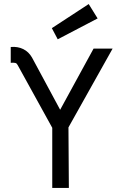

<svg xmlns="http://www.w3.org/2000/svg" viewBox="-20 -927 605 948"><path d="M67 -606Q63 -614 56.5 -616Q50 -618 33 -617V-695Q68 -698 95 -684.5Q122 -671 138 -643L277 -385L442 -687H536L318 -298L320 1H238V-296ZM236 -788 418 -907 462 -836 265 -733Z"/></svg>

Font: Bellota Text
Style: Bold
Weight: 700
Designer: Kemie Guaida
Foundry: Kemie Guaida
Version: Version 4.001